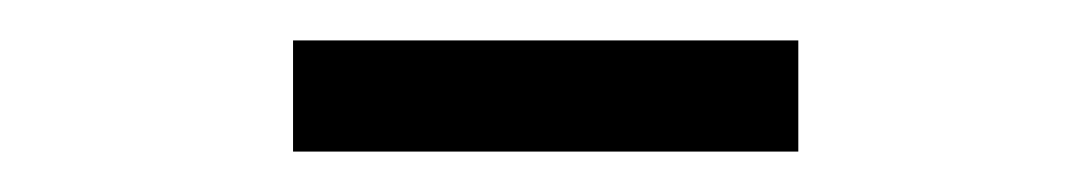

<svg xmlns="http://www.w3.org/2000/svg" viewBox="-20 -702 540 95"><path d="M125 -627V-682H375V-627Z"/></svg>

Font: Oxanium Light
Style: Regular
Weight: 300
Designer: Severin Meyer
Version: Version 1.000